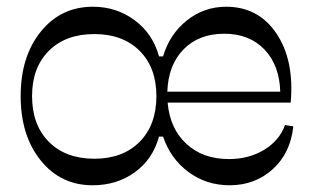

<svg xmlns="http://www.w3.org/2000/svg" viewBox="-20 -548 942 576"><path d="M257.8 7.8Q162.1 7.8 102.1 -66.7Q42 -141.1 42 -259.8Q42 -378.4 102.3 -453.1Q162.6 -527.8 258.8 -527.8Q329.6 -527.8 384 -487.3Q438.5 -446.8 457 -378.9H469.2Q488.8 -445.3 540.5 -486.6Q592.3 -527.8 658.2 -527.8Q755.4 -527.8 809.3 -447.5Q863.3 -367.2 852.1 -240.2H482.9Q489.7 -162.1 539.1 -116.5Q588.4 -70.8 667 -70.8Q726.6 -70.8 772.5 -98.6Q818.4 -126.5 835 -172.9L859.9 -168.9Q851.6 -88.9 798.3 -40.5Q745.1 7.8 668.9 7.8Q599.1 7.8 545.4 -32Q491.7 -71.8 469.2 -138.2H457Q438.5 -70.3 384.5 -31.2Q330.6 7.8 257.8 7.8ZM263.2 -71.8Q348.6 -71.8 398.9 -122.6Q449.2 -173.3 449.2 -259.8Q449.2 -345.2 398.9 -395.5Q348.6 -445.8 263.2 -445.8Q176.8 -445.8 126.5 -395.5Q76.2 -345.2 76.2 -259.8Q76.2 -173.3 126.5 -122.6Q176.8 -71.8 263.2 -71.8ZM481.9 -272.9H820.8Q818.4 -352.5 773.2 -399.7Q728 -446.8 652.8 -446.8Q576.7 -446.8 530.8 -400.1Q484.9 -353.5 481.9 -272.9Z"/></svg>

Font: Ribes
Style: Regular
Weight: 400
Designer: Luigi Gorlero
Foundry: Collletttivo
Version: Version 2.100;Glyphs 3.2 (3217)